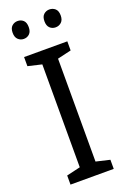

<svg xmlns="http://www.w3.org/2000/svg" viewBox="-171 -957 659 1010"><g transform="rotate(-20 159.0 -452.0)"><path d="M280 0H38V-51L115 -69V-645L38 -663V-714H280V-663L203 -645V-69L280 -51ZM25 -854Q25 -880 38.5 -892Q52 -904 70 -904Q89 -904 102 -892Q115 -880 115 -854Q115 -829 102 -816.5Q89 -804 70 -804Q52 -804 38.5 -816.5Q25 -829 25 -854ZM203 -854Q203 -880 216.5 -892Q230 -904 248 -904Q267 -904 280.5 -892Q294 -880 294 -854Q294 -829 280.5 -816.5Q267 -804 248 -804Q229 -804 216 -816.5Q203 -829 203 -854Z"/></g></svg>

Font: Noto Sans Arabic SemiCondensed
Style: Regular
Weight: 400
Width: 4
Designer: Monotype Design Team, Nadine Chahine, Nizar Qandah and Khaled Hosny
Foundry: Monotype Imaging Inc.
Version: Version 2.012